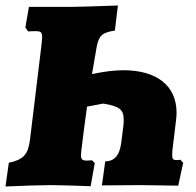

<svg xmlns="http://www.w3.org/2000/svg" viewBox="-37 -672 712 697"><path d="M618 -92C612 -91 606 -91 602 -91C592 -91 588 -95 588 -109C588 -119 589 -132 592 -152L602 -235C603 -244 604 -254 604 -262C604 -362 531 -417 411 -417C377 -417 339 -412 297 -403C303 -438 309 -471 314 -502C322 -543 334 -554 380 -561L391 -652C304 -649 245 -647 221 -647H68L55 -572L65 -558C70 -558 81 -559 92 -559C110 -559 116 -556 116 -537C116 -531 115 -523 114 -512L72 -166C65 -111 49 -93 -5 -81L-17 5C48 2 112 0 148 0C174 0 239 2 292 4L307 -80L297 -90C290 -90 284 -89 279 -89C262 -89 257 -93 257 -109C257 -118 259 -131 261 -148C266 -193 273 -239 279 -285L338 -296C396 -286 412 -275 412 -238C412 -232 412 -224 411 -216L403 -153C397 -108 379 -87 345 -86L333 1L475 0L610 2L628 -81Z"/></svg>

Font: Alegreya SC Black
Style: Italic
Weight: 900
Italic angle: -7°
Designer: Juan Pablo del Peral
Foundry: Huerta Tipografica
Version: Version 2.007;PS 002.007;hotconv 1.0.88;makeotf.lib2.5.64775